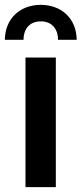

<svg xmlns="http://www.w3.org/2000/svg" viewBox="-23 -771 336 791"><path d="M82 0H207V-534H82ZM-3 -607H74C74 -654 101 -683 145 -683C189 -683 216 -654 216 -607H293C292 -696 229 -751 145 -751C61 -751 -2 -696 -3 -607Z"/></svg>

Font: Chess Sans SemiBold
Style: Regular
Weight: 600
Designer: Wolf Bōese
Foundry: Wolf Bōese
Version: Version 7.223;Glyphs 3.3 (3306)